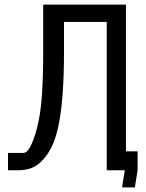

<svg xmlns="http://www.w3.org/2000/svg" viewBox="-20 -745 640 840"><path d="M15 -76H82Q101.5 -76 119.2 -117Q137 -158 149 -216Q159.5 -266.5 164.2 -341.2Q169 -416 169 -525V-725H531V-83H582V0L570 75H514L526 0H447V-649H260V-518Q260 -306.5 235 -191Q223.5 -138 205.8 -102Q188 -66 164 -42Q143 -19.5 117.2 -9.8Q91.5 0 55 0H15Z"/></svg>

Font: JuliaMono
Style: Regular
Weight: 400
Monospace: yes
Designer: cormullion
Foundry: corm
Version: Version 0.055; ttfautohint (v1.8.4)